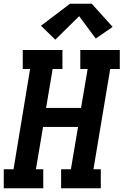

<svg xmlns="http://www.w3.org/2000/svg" viewBox="-24 -1001 657 1021"><path d="M-4 0V-101H48L136 -634H97V-735H308V-634H256L221 -427H407L442 -634H403V-735H613V-634H562L473 -101H512V0H301V-101H353L391 -326H205L167 -101H206V0ZM270 -790 194 -864 348 -981H464L575 -858L485 -796L397 -915Z"/></svg>

Font: Iosevka Curly Slab ExObl
Style: Bold
Weight: 700
Width: 7
Italic angle: -9°
Monospace: yes
Designer: Belleve Invis
Foundry: Belleve Invis
Version: Version 11.0.0; ttfautohint (v1.8.3)